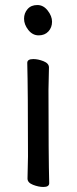

<svg xmlns="http://www.w3.org/2000/svg" viewBox="-20 -724 303 760"><path d="M151.9 16.1Q132.8 16.1 110.8 7.6Q88.9 -1 88.9 -17.1L90.8 -105Q90.8 -368.2 87.9 -475.1Q87.9 -490.2 111.8 -490.2Q130.9 -490.2 152.3 -481.7Q173.8 -473.1 173.8 -457L171.9 -368.2Q171.9 -105 174.8 1Q174.8 16.1 151.9 16.1ZM75.2 -649.9Q75.2 -671.9 89.1 -688Q103 -704.1 127.9 -704.1Q151.9 -704.1 168.9 -682.1Q186 -660.2 186 -638.2Q186 -615.2 171.6 -599.6Q157.2 -584 133.1 -584Q108.9 -584 92 -605.5Q75.2 -627 75.2 -649.9Z"/></svg>

Font: LXGW WenKai Screen
Style: Regular
Weight: 400
Designer: LXGW / Fontworks Inc.
Foundry: LXGW / Fontworks Inc.
Version: Version 1.510;January 18,2025